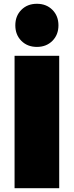

<svg xmlns="http://www.w3.org/2000/svg" viewBox="-20 -995 390 1015"><path d="M57 0V-700H293V0ZM175 -747Q125 -747 93 -779Q61 -811 61 -861Q61 -911 93 -943Q125 -975 175 -975Q225 -975 257 -943Q289 -911 289 -861Q289 -811 257 -779Q225 -747 175 -747Z"/></svg>

Font: MOST Montserrat Black
Style: Regular
Weight: 900
Designer: Julieta Ulanovsky
Foundry: Julieta Ulanovsky
Version: Version 8.000;March 11, 2024;FontCreator 15.0.0.2926 64-bit